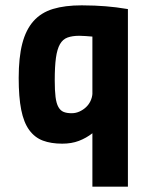

<svg xmlns="http://www.w3.org/2000/svg" viewBox="-20 -529 564 719"><path d="M50 -237Q50 -314 63.5 -366Q77 -418 105.5 -450Q134 -482 178.5 -495.5Q223 -509 286 -509Q313 -509 334.5 -508Q356 -507 375.5 -505.5Q395 -504 415 -501.5Q435 -499 459 -495V170H326V-30Q303 -12 275.5 -1.5Q248 9 213 9Q171 9 140.5 -2.5Q110 -14 89.5 -42Q69 -70 59.5 -117.5Q50 -165 50 -237ZM248 -105Q264 -105 278 -111.5Q292 -118 302.5 -128Q313 -138 319 -151Q325 -164 326 -177V-392Q313 -393 300.5 -394Q288 -395 277 -395Q251 -395 233 -388.5Q215 -382 204.5 -363.5Q194 -345 189.5 -312.5Q185 -280 185 -228Q185 -190 188 -166Q191 -142 198.5 -128.5Q206 -115 218 -110Q230 -105 248 -105Z"/></svg>

Font: Share
Style: Bold
Weight: 700
Designer: Ralph du Carrois
Version: Version 1.002